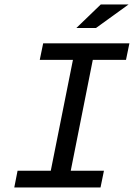

<svg xmlns="http://www.w3.org/2000/svg" viewBox="-29 -830 599 850"><path d="M293.9 -564.9H147L162.1 -638.2H543.9L528.8 -564.9H381.8L284.2 -74.2H431.2L416 0H34.2L48.8 -74.2H195.8ZM540 -810.1 396 -706.1H309.1L417 -810.1ZM-8.8 -638.2Z"/></svg>

Font: Code New Roman
Style: Italic
Weight: 400
Italic angle: -11°
Monospace: yes
Designer: Sam Radian
Foundry: Code New Roman
Version: Version 1.508 October 19, 2014